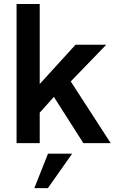

<svg xmlns="http://www.w3.org/2000/svg" viewBox="-20 -717 592 962"><path d="M534.5 0H397.5L250 -231.5L179 -152.5V0H63V-697H179V-296L358.5 -493H512.5L334.5 -309ZM220 225.5H152L220.5 53H341.5Z"/></svg>

Font: Acari Sans Neue
Style: Bold
Weight: 700
Designer: Alfredo Marco Pradil (font), Cristiano Sobral (main changes)
Foundry: Hanken Design Co. (font), Cristiano Sobral (main changes)
Version: Version 2.459;March 19, 2022;FontCreator 14.0.0.2808 64-bit;